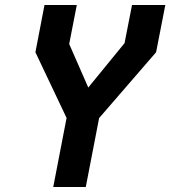

<svg xmlns="http://www.w3.org/2000/svg" viewBox="-20 -750 683 770"><path d="M193.5 0H324L377.5 -276.5L606 -540.5L643 -730H509.5L479.5 -577L334 -399L257.5 -573.5L288 -730H158.5L122 -540.5L247 -277Z"/></svg>

Font: Monaspace Krypton SemiBold
Style: Italic
Weight: 600
Italic angle: -11°
Designer: Riley Cran & the Lettermatic Team
Foundry: Lettermatic
Version: Version 1.101 (Monaspace Krypton)